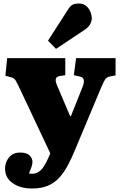

<svg xmlns="http://www.w3.org/2000/svg" viewBox="-20 -850 687 1100"><path d="M164 230Q97 230 53 199.5Q9 169 9 116Q9 79 32 51.5Q55 24 95 24Q133 24 149.5 40.5Q166 57 166 78Q166 90 160 107.5Q154 125 146 144Q177 149 197.5 137Q218 125 232.5 101.5Q247 78 259 50L268 28L84 -362Q75 -380 68 -391.5Q61 -403 41 -408L11 -416L21 -517H354V-419L326 -415Q304 -412 300 -399Q296 -386 308 -358L382 -184H386L453 -352Q463 -377 460 -392.5Q457 -408 435 -412L403 -419L416 -517H642V-418L610 -412Q591 -408 583 -396Q575 -384 561 -352L414 -1Q392 53 369.5 95.5Q347 138 319.5 168Q292 198 254.5 214Q217 230 164 230ZM301 -570 255 -617 370 -796Q384 -818 398 -824Q412 -830 430 -830Q459 -830 475.5 -814.5Q492 -799 499 -779.5Q506 -760 506 -746Q506 -730 497 -712.5Q488 -695 466 -680Z"/></svg>

Font: Literata Black
Style: Regular
Weight: 900
Designer: Latin by Veronika Burian and Jose Scaglione. Greek by Irene Vlachou. Cyrillic by Vera Evstafieva.
Foundry: TypeTogether
Version: Version 3.103;gftools[0.9.29]